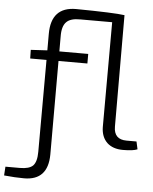

<svg xmlns="http://www.w3.org/2000/svg" viewBox="-100 -766 815 1020"><g transform="rotate(5 307.0 -256.0)"><path d="M654 -2Q631 8 577 8Q523 8 492 -21Q461 -51 460 -103L461 -663H292Q239 -664 217 -641Q194 -618 195 -563V-484H349V-433H195V66Q194 204 67 204Q20 204 -40 198L-37 151H40Q90 151 110 131Q130 110 130 57L131 -433H44L43 -479L131 -484V-572Q131 -716 264 -716Q467 -714 523 -706L524 -112Q524 -43 592 -43H645Z"/></g></svg>

Font: Taylor Sans Light
Style: Regular
Weight: 300
Italic angle: -8°
Designer: Natanael Gama
Version: Version 1.001 September 8, 2015